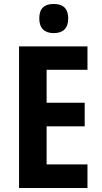

<svg xmlns="http://www.w3.org/2000/svg" viewBox="-20 -948 513 968"><path d="M251 -928C204 -928 178 -906 178 -855C178 -805 205 -781 251 -781C297 -781 324 -805 324 -855C324 -905 298 -928 251 -928ZM421 0V-119H215V-311H407V-430H215V-596H421V-714H76V0Z"/></svg>

Font: Noto Sans Gujarati UI Condensed
Style: Bold
Weight: 700
Width: 3
Designer: Jelle Bosma - Monotype Design Team, Universal Thirst
Foundry: Monotype Imaging Inc.
Version: Version 2.106